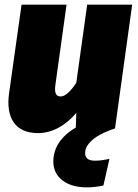

<svg xmlns="http://www.w3.org/2000/svg" viewBox="-20 -554 594 828"><path d="M476 0 550 -534H356L309 -197C287 -163 262 -138 242 -138C225 -138 213 -147 219 -189L267 -534H73L19 -151C5 -49 43 20 144 20C208 20 265 -15 309 -67L307 -4C241 35 210 85 210 143C210 214 271 254 353 254C379 254 404 251 426 246L452 131C430 136 409 139 390 139C362 139 347 129 347 106C347 82 365 36 476 0Z"/></svg>

Font: Fira Sans Heavy
Style: Italic
Weight: 900
Italic angle: -8°
Designer: bBox Type GmbH & Carrois Corporate GbR & Edenspiekermann AG
Foundry: bBox Type GmbH & Carrois Corporate GbR & Edenspiekermann AG
Version: Version 4.301;PS 004.301;hotconv 1.0.88;makeotf.lib2.5.64775